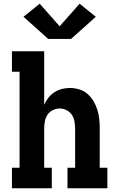

<svg xmlns="http://www.w3.org/2000/svg" viewBox="-20 -1010 640 1030"><path d="M44 0V-110H85V-625H44V-735H217V-448Q226 -468 239.5 -485.5Q253 -503 271.5 -515Q290 -527 311.5 -532.5Q333 -538 354 -538Q380 -538 405 -530.5Q430 -523 449 -506.5Q468 -490 481.5 -467.5Q495 -445 502.5 -420.5Q510 -396 512.5 -371Q515 -346 515 -320V-110H556V0H342V-110H383V-320Q383 -339 379.5 -358.5Q376 -378 365.5 -394Q355 -410 337 -419Q319 -428 300 -428Q281 -428 263 -419Q245 -410 234.5 -394Q224 -378 220.5 -358.5Q217 -339 217 -320V-110H258V0ZM239 -801 220 -818 106 -920 193 -990 300 -869 407 -990 494 -920 361 -801Z"/></svg>

Font: Iosevka Curly Slab XBdEx
Style: Regular
Weight: 800
Width: 7
Monospace: yes
Designer: Belleve Invis
Foundry: Belleve Invis
Version: Version 11.0.0; ttfautohint (v1.8.3)